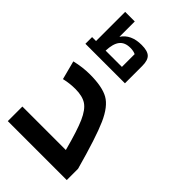

<svg xmlns="http://www.w3.org/2000/svg" viewBox="-257 -948 1034 1034"><g transform="rotate(45 259.5 -431.5)"><path d="M20 -111H351Q320 -228 295.5 -283.5Q271 -339 240 -359.5Q209 -380 155 -380Q112 -380 70 -370L42 -477Q100 -491 155 -491Q249 -491 297 -464Q345 -437 381 -356Q417 -275 469 -86V0H20ZM322 -722V-590H21V-641H51V-863H124V-746Q159 -800 240 -800Q285 -800 303.5 -782.5Q322 -765 322 -722ZM248 -641V-738Q232 -746 208 -746Q166 -746 146 -720.5Q126 -695 124 -641Z"/></g></svg>

Font: Changa Medium
Style: Regular
Weight: 500
Designer: Eduardo Rodriguez Tunni
Foundry: Eduardo Rodriguez Tunni
Version: Version 2.002; ttfautohint (v1.5) -l 8 -r 50 -G 150 -x 14 -H